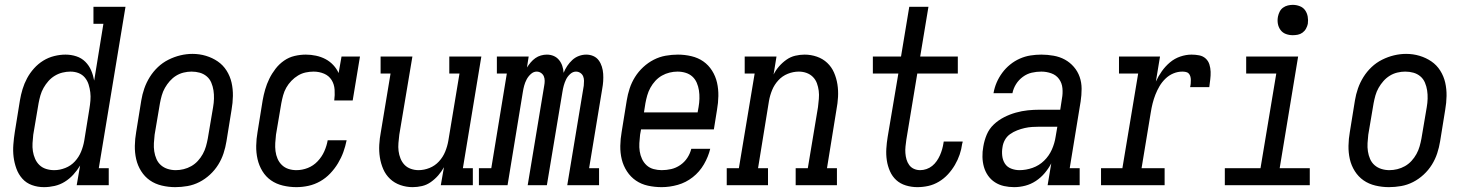

<svg xmlns="http://www.w3.org/2000/svg" viewBox="-20 -763 6040 791"><path d="M161 8Q161 8 161 8Q161 8 161 8Q161 8 161 8Q161 8 161 8Q135 8 111.5 -0.5Q88 -9 72 -27Q56 -45 47.5 -68.5Q39 -92 36 -116.5Q33 -141 35 -167.5Q37 -194 41 -219L62 -349Q66 -373 73 -396Q80 -419 91.5 -440.5Q103 -462 120 -481Q137 -500 158 -513Q179 -526 203 -532Q227 -538 250 -538Q273 -538 294.5 -531Q316 -524 331.5 -508.5Q347 -493 355.5 -473Q364 -453 368 -431L406 -665H365V-735H497L387 -70H428V0H296L310 -81Q298 -61 282 -43.5Q266 -26 246.5 -14Q227 -2 205 3Q183 8 161 8ZM204 -62Q226 -62 249 -71Q272 -80 288.5 -98Q305 -116 314 -138Q323 -160 327 -183L348 -313Q351 -331 352.5 -348.5Q354 -366 352 -382.5Q350 -399 345 -415Q340 -431 329.5 -443.5Q319 -456 303.5 -462Q288 -468 270 -468Q254 -468 237.5 -464Q221 -460 206 -451Q191 -442 179.5 -429Q168 -416 159.5 -401Q151 -386 146.5 -370Q142 -354 139 -338L117 -208Q115 -191 114 -173.5Q113 -156 115.5 -140Q118 -124 124.5 -109Q131 -94 142.5 -83Q154 -72 170 -67Q186 -62 203 -62Z M702 8Q674 8 646.5 1.5Q619 -5 597.5 -20Q576 -35 561.5 -58Q547 -81 541 -107.5Q535 -134 535.5 -162.5Q536 -191 541 -219L562 -349Q566 -374 574.5 -398.5Q583 -423 597 -445.5Q611 -468 630.5 -486.5Q650 -505 674 -517Q698 -529 723 -535Q748 -541 773 -541Q802 -541 828.5 -533Q855 -525 877 -510Q899 -495 913.5 -472Q928 -449 934 -422.5Q940 -396 939.5 -367.5Q939 -339 934 -311L913 -181Q909 -156 901 -131.5Q893 -107 879 -84.5Q865 -62 845 -43.5Q825 -25 801.5 -13Q778 -1 752.5 3.5Q727 8 702 8ZM704 -62Q720 -62 736.5 -66Q753 -70 768 -78.5Q783 -87 795 -100Q807 -113 815.5 -128.5Q824 -144 828.5 -160Q833 -176 836 -192L858 -322Q861 -339 861.5 -356.5Q862 -374 859.5 -390.5Q857 -407 850.5 -422.5Q844 -438 831.5 -448.5Q819 -459 803 -463.5Q787 -468 769 -468Q753 -468 736.5 -464Q720 -460 705.5 -451Q691 -442 679.5 -429Q668 -416 659.5 -401Q651 -386 646.5 -370Q642 -354 639 -338L617 -208Q615 -191 614 -173.5Q613 -156 615.5 -139.5Q618 -123 624.5 -108Q631 -93 643 -82.5Q655 -72 671 -67Q687 -62 704 -62Z M1201 8Q1173 8 1145.5 1.5Q1118 -5 1096.5 -20Q1075 -35 1061 -58Q1047 -81 1041 -107.5Q1035 -134 1035.5 -162.5Q1036 -191 1041 -219L1062 -349Q1066 -372 1072.5 -394.5Q1079 -417 1089.5 -438.5Q1100 -460 1115 -479.5Q1130 -499 1150 -513Q1170 -527 1193.5 -532.5Q1217 -538 1240 -538Q1261 -538 1282 -533.5Q1303 -529 1321 -519.5Q1339 -510 1353 -495Q1367 -480 1375 -462L1387 -530H1463L1433 -349H1357Q1360 -371 1358.5 -393.5Q1357 -416 1346 -433.5Q1335 -451 1315 -459.5Q1295 -468 1272 -468Q1256 -468 1239.5 -464.5Q1223 -461 1208 -452Q1193 -443 1180.5 -430Q1168 -417 1159.5 -402Q1151 -387 1146.5 -370.5Q1142 -354 1139 -338L1117 -208Q1115 -191 1114 -174Q1113 -157 1115 -140.5Q1117 -124 1123.5 -109Q1130 -94 1141.5 -83Q1153 -72 1168.5 -67Q1184 -62 1201 -62Q1225 -62 1248 -71Q1271 -80 1288.5 -98.5Q1306 -117 1316 -139.5Q1326 -162 1330 -185H1408Q1403 -160 1394.5 -136.5Q1386 -113 1372.5 -90.5Q1359 -68 1340.5 -48.5Q1322 -29 1299 -16Q1276 -3 1251 2.5Q1226 8 1201 8Z M1680 8Q1654 8 1629.5 -0.5Q1605 -9 1587 -26Q1569 -43 1559 -66Q1549 -89 1545 -114.5Q1541 -140 1542.5 -166.5Q1544 -193 1549 -219L1589 -460H1548V-530H1679L1625 -208Q1623 -191 1621.5 -174Q1620 -157 1622 -141Q1624 -125 1630 -110Q1636 -95 1646.5 -84Q1657 -73 1672.5 -67.5Q1688 -62 1704 -62Q1727 -62 1749.5 -71Q1772 -80 1788.5 -98Q1805 -116 1814 -138Q1823 -160 1827 -183L1873 -460H1831V-530H1963L1887 -70H1928V0H1796L1809 -74Q1799 -56 1785.5 -40.5Q1772 -25 1755 -13Q1738 -1 1718.5 3.5Q1699 8 1680 8Z M1953 0V-70H2004L2068 -460H2027V-530H2158L2151 -485Q2151 -485 2151 -485Q2151 -485 2151 -485Q2158 -496 2166.5 -506Q2175 -516 2185.5 -523.5Q2196 -531 2208.5 -534.5Q2221 -538 2233 -538Q2233 -538 2233 -538Q2233 -538 2233 -538Q2248 -538 2261 -532.5Q2274 -527 2283 -516Q2292 -505 2296.5 -491.5Q2301 -478 2302 -463Q2308 -478 2317 -491.5Q2326 -505 2338 -516Q2350 -527 2365 -532.5Q2380 -538 2395 -538Q2395 -538 2395 -538Q2395 -538 2395 -538Q2411 -538 2424.5 -532Q2438 -526 2446.5 -514.5Q2455 -503 2459.5 -488.5Q2464 -474 2465 -459Q2466 -444 2465 -428.5Q2464 -413 2461 -397L2407 -70H2448V0H2317L2385 -410Q2386 -420 2386 -430Q2386 -440 2382.5 -448.5Q2379 -457 2371 -462.5Q2363 -468 2353 -468Q2340 -468 2329 -458Q2318 -448 2312 -435.5Q2306 -423 2302.5 -410Q2299 -397 2297 -384L2233 0H2154L2222 -410Q2224 -420 2224 -430Q2224 -440 2220.5 -448.5Q2217 -457 2209 -462.5Q2201 -468 2191 -468Q2178 -468 2167 -458Q2156 -448 2149.5 -435.5Q2143 -423 2139.5 -410Q2136 -397 2134 -384L2071 0Z M2706 8Q2677 8 2649.5 2Q2622 -4 2600 -19Q2578 -34 2563 -57Q2548 -80 2541.5 -106.5Q2535 -133 2535.5 -162Q2536 -191 2541 -219L2562 -349Q2566 -374 2574 -398.5Q2582 -423 2596 -445.5Q2610 -468 2630 -486.5Q2650 -505 2673.5 -517Q2697 -529 2722.5 -533.5Q2748 -538 2773 -538Q2801 -538 2828.5 -531.5Q2856 -525 2877.5 -510Q2899 -495 2913.5 -472Q2928 -449 2934 -422.5Q2940 -396 2939.5 -367.5Q2939 -339 2934 -311L2921 -230H2621L2617 -208Q2615 -191 2614 -173.5Q2613 -156 2615.5 -139.5Q2618 -123 2625 -108Q2632 -93 2644 -82Q2656 -71 2672.5 -66.5Q2689 -62 2706 -62Q2726 -62 2745.5 -66.5Q2765 -71 2782.5 -83Q2800 -95 2811.5 -112.5Q2823 -130 2828 -150H2906Q2898 -117 2880 -86Q2862 -55 2834 -33Q2806 -11 2772.5 -1.5Q2739 8 2706 8ZM2633 -300H2854L2858 -322Q2861 -339 2861.5 -356.5Q2862 -374 2859.5 -390.5Q2857 -407 2850.5 -422Q2844 -437 2832.5 -447.5Q2821 -458 2805 -463Q2789 -468 2771 -468Q2755 -468 2738.5 -464Q2722 -460 2707 -451.5Q2692 -443 2680 -430Q2668 -417 2659.5 -401.5Q2651 -386 2646.5 -370Q2642 -354 2639 -338Z M2974 0V-70H3024L3089 -460H3048V-530H3179L3167 -456Q3176 -474 3189.5 -489.5Q3203 -505 3220 -517Q3237 -529 3256.5 -533.5Q3276 -538 3295 -538Q3321 -538 3345.5 -529.5Q3370 -521 3388 -504Q3406 -487 3416 -464Q3426 -441 3430 -415.5Q3434 -390 3432.5 -363.5Q3431 -337 3426 -311L3387 -70H3428V0H3258V-70H3308L3350 -322Q3352 -339 3353.5 -356Q3355 -373 3353 -389Q3351 -405 3345.5 -420Q3340 -435 3329 -446Q3318 -457 3303 -462.5Q3288 -468 3271 -468Q3248 -468 3225.5 -459Q3203 -450 3186.5 -432Q3170 -414 3161 -392Q3152 -370 3148 -347L3103 -70H3144V0Z M3759 8Q3735 8 3712 1Q3689 -6 3672.5 -21Q3656 -36 3646.5 -57.5Q3637 -79 3633.5 -102.5Q3630 -126 3631.5 -150.5Q3633 -175 3637 -199L3681 -460H3576V-530H3692L3726 -735H3805L3771 -530H3926V-460H3759L3714 -188Q3712 -174 3710.5 -160Q3709 -146 3710 -132.5Q3711 -119 3714.5 -106.5Q3718 -94 3725.5 -83.5Q3733 -73 3745 -67.5Q3757 -62 3771 -62Q3784 -62 3797 -66.5Q3810 -71 3820.5 -79.5Q3831 -88 3839 -99.5Q3847 -111 3852.5 -123.5Q3858 -136 3861.5 -148.5Q3865 -161 3867 -174Q3867 -176 3867.5 -177.5Q3868 -179 3868 -180H3946Q3946 -178 3945.5 -175.5Q3945 -173 3944 -171Q3941 -148 3933.5 -126Q3926 -104 3914 -83.5Q3902 -63 3885.5 -45Q3869 -27 3848 -14.5Q3827 -2 3804.5 3Q3782 8 3759 8Z M4158 8Q4137 8 4116.5 3.5Q4096 -1 4079 -12Q4062 -23 4050.5 -39.5Q4039 -56 4033.5 -75.5Q4028 -95 4027.5 -116.5Q4027 -138 4031 -159Q4035 -184 4045 -208Q4055 -232 4074 -250Q4093 -268 4116.5 -280Q4140 -292 4165 -299Q4190 -306 4214.5 -308.5Q4239 -311 4263 -311H4348L4355 -357Q4359 -378 4357 -399.5Q4355 -421 4343 -437.5Q4331 -454 4311 -461Q4291 -468 4270 -468Q4250 -468 4230.5 -463.5Q4211 -459 4194 -446.5Q4177 -434 4166 -416.5Q4155 -399 4151 -379H4073Q4077 -402 4086 -423Q4095 -444 4109 -463Q4123 -482 4141.5 -497Q4160 -512 4181.5 -521.5Q4203 -531 4225.5 -534.5Q4248 -538 4270 -538Q4295 -538 4320.5 -533.5Q4346 -529 4367 -517.5Q4388 -506 4404 -487.5Q4420 -469 4428 -446Q4436 -423 4436 -397Q4436 -371 4432 -345L4387 -70H4428V0H4296L4311 -90Q4300 -69 4284 -50Q4268 -31 4247.5 -17.5Q4227 -4 4204 2Q4181 8 4158 8ZM4180 -62Q4207 -62 4234 -71.5Q4261 -81 4281.5 -101Q4302 -121 4313.5 -147Q4325 -173 4329 -200L4336 -241H4263Q4248 -241 4232.5 -240Q4217 -239 4201.5 -235.5Q4186 -232 4170.5 -226Q4155 -220 4141.5 -210.5Q4128 -201 4120 -186.5Q4112 -172 4110 -156Q4107 -139 4109 -121Q4111 -103 4120 -89Q4129 -75 4145.5 -68.5Q4162 -62 4180 -62Z M4516 0V-70H4604L4669 -460H4590V-530H4759L4742 -427Q4752 -449 4766.5 -469.5Q4781 -490 4800 -506Q4819 -522 4842.5 -530Q4866 -538 4889 -538Q4905 -538 4920.5 -535Q4936 -532 4947 -522Q4958 -512 4962.5 -497.5Q4967 -483 4967.5 -467.5Q4968 -452 4966 -436Q4964 -420 4962 -404H4883Q4885 -412 4885.5 -419Q4886 -426 4886 -433.5Q4886 -441 4884 -448Q4882 -455 4877.5 -460Q4873 -465 4865.5 -466.5Q4858 -468 4851 -468Q4832 -468 4814 -460.5Q4796 -453 4781.5 -439Q4767 -425 4757 -408Q4747 -391 4740 -373Q4733 -355 4728.5 -337Q4724 -319 4721 -300L4683 -70H4778V0Z M5026 0V-70H5173L5238 -460H5114V-530H5328L5252 -70H5376V0ZM5306 -618Q5291 -618 5277.5 -623Q5264 -628 5255.5 -639.5Q5247 -651 5244.5 -665.5Q5242 -680 5245 -695Q5247 -705 5252 -715Q5257 -725 5266 -731.5Q5275 -738 5285.5 -740.5Q5296 -743 5306 -743Q5321 -743 5335 -737.5Q5349 -732 5357 -720.5Q5365 -709 5367.5 -694.5Q5370 -680 5368 -665Q5366 -655 5360.5 -645Q5355 -635 5346 -628.5Q5337 -622 5326.5 -620Q5316 -618 5306 -618Z M5702 8Q5674 8 5646.5 1.5Q5619 -5 5597.5 -20Q5576 -35 5561.5 -58Q5547 -81 5541 -107.5Q5535 -134 5535.5 -162.5Q5536 -191 5541 -219L5562 -349Q5566 -374 5574.5 -398.5Q5583 -423 5597 -445.5Q5611 -468 5630.5 -486.5Q5650 -505 5674 -517Q5698 -529 5723 -535Q5748 -541 5773 -541Q5802 -541 5828.5 -533Q5855 -525 5877 -510Q5899 -495 5913.5 -472Q5928 -449 5934 -422.5Q5940 -396 5939.5 -367.5Q5939 -339 5934 -311L5913 -181Q5909 -156 5901 -131.5Q5893 -107 5879 -84.5Q5865 -62 5845 -43.5Q5825 -25 5801.5 -13Q5778 -1 5752.5 3.5Q5727 8 5702 8ZM5704 -62Q5720 -62 5736.5 -66Q5753 -70 5768 -78.5Q5783 -87 5795 -100Q5807 -113 5815.5 -128.5Q5824 -144 5828.5 -160Q5833 -176 5836 -192L5858 -322Q5861 -339 5861.5 -356.5Q5862 -374 5859.5 -390.5Q5857 -407 5850.5 -422.5Q5844 -438 5831.5 -448.5Q5819 -459 5803 -463.5Q5787 -468 5769 -468Q5753 -468 5736.5 -464Q5720 -460 5705.5 -451Q5691 -442 5679.5 -429Q5668 -416 5659.5 -401Q5651 -386 5646.5 -370Q5642 -354 5639 -338L5617 -208Q5615 -191 5614 -173.5Q5613 -156 5615.5 -139.5Q5618 -123 5624.5 -108Q5631 -93 5643 -82.5Q5655 -72 5671 -67Q5687 -62 5704 -62Z"/></svg>

Font: Iosevka Curly Slab Oblique
Style: Regular
Weight: 400
Italic angle: -9°
Monospace: yes
Designer: Belleve Invis
Foundry: Belleve Invis
Version: Version 11.1.0; ttfautohint (v1.8.3)